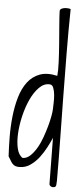

<svg xmlns="http://www.w3.org/2000/svg" viewBox="-63 -909 442 1026"><g transform="rotate(5 158.0 -395.5)"><path d="M239.3 -178.7Q229.5 -156.2 214.4 -127Q199.2 -97.7 179.2 -71.3Q159.2 -44.9 132.8 -26.4Q106.4 -7.8 74.2 -7.8Q59.6 -7.8 51.3 -11.2Q43 -14.6 36.6 -21.5Q30.3 -28.3 24.9 -38.1Q19.5 -47.9 11.7 -59.6Q8.8 -107.4 8.3 -162.6Q7.8 -217.8 13.7 -272.9Q19.5 -328.1 33.7 -377Q47.9 -425.8 73.7 -460Q99.6 -494.1 138.7 -508.8Q177.7 -523.4 233.4 -510.7Q236.3 -538.1 234.4 -584Q232.4 -629.9 228.5 -680.7Q224.6 -731.4 220.7 -778.8Q216.8 -826.2 215.8 -856.4Q215.8 -865.2 224.1 -869.6Q232.4 -874 242.2 -875Q252 -876 261.2 -875Q270.5 -874 273.4 -872.1Q271.5 -752 272.5 -636.2Q273.4 -520.5 274.9 -405.8Q276.4 -291 278.3 -177.7Q280.3 -64.5 280.3 48.8Q280.3 59.6 278.8 71.8Q277.3 84 261.7 84Q255.9 84 250 80.6Q244.1 77.1 242.2 70.3ZM197.3 -461.9Q167 -463.9 141.1 -438Q115.2 -412.1 96.2 -371.1Q77.1 -330.1 65.4 -280.8Q53.7 -231.4 51.3 -186Q48.8 -140.6 57.1 -105.5Q65.4 -70.3 86.9 -57.6Q108.4 -57.6 127 -74.7Q145.5 -91.8 161.1 -118.2Q176.8 -144.5 188.5 -177.2Q200.2 -210 208.5 -240.2Q216.8 -270.5 221.2 -295.4Q225.6 -320.3 225.6 -333Q225.6 -342.8 226.6 -364.3Q227.5 -385.7 225.6 -407.2Q223.6 -428.7 217.3 -445.3Q210.9 -461.9 197.3 -461.9Z"/></g></svg>

Font: Shadows Into Light
Style: Regular
Weight: 400
Designer: Kimberly Geswein
Foundry: Kimberly Geswein
Version: Version 001.000